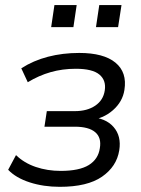

<svg xmlns="http://www.w3.org/2000/svg" viewBox="-20 -717 548 746"><path d="M212.4 8.9Q149 8.9 95.5 -8.4Q41.9 -25.7 11.7 -57.3L42.2 -114.4Q73.6 -83.7 119 -68.3Q164.3 -53 215.7 -53Q288.3 -53 325.1 -75.8Q361.8 -98.6 367.9 -141.1Q375 -182.1 349.9 -203.4Q324.9 -224.7 270.9 -224.7H152.7L161.9 -285.2H270.8Q318.8 -285.2 350.1 -306.5Q381.5 -327.8 387.1 -365.8Q393.1 -404.8 366.2 -427.3Q339.2 -449.8 274.5 -449.8Q222.5 -449.8 176.8 -436.7Q131 -423.7 87.9 -397.5L62.7 -451.6Q109.7 -481.8 166.4 -496.5Q223.2 -511.3 287.9 -511.3Q382.9 -511.3 428.6 -473.6Q474.4 -435.9 463.4 -367.4Q456.4 -321.9 418.8 -288.8Q381.3 -255.8 327.3 -249.4L329.3 -261.8Q389.7 -259.4 421 -223.9Q452.3 -188.3 443.3 -132.8Q433.3 -69.9 376.4 -30.5Q319.5 8.9 212.4 8.9ZM352.9 -611.5 365.7 -697.4H452.1L438.8 -611.5ZM178.8 -611.5 191.5 -697.4H277.9L265.2 -611.5Z"/></svg>

Font: Mulish ExtraLight
Style: Italic
Weight: 200
Italic angle: -9°
Designer: Vernon Adams
Foundry: Vernon Adams
Version: Version 3.603